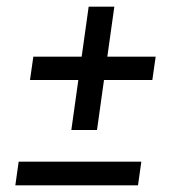

<svg xmlns="http://www.w3.org/2000/svg" viewBox="-20 -556 533 576"><path d="M26 0 36 -71H404L394 0ZM323 -536 302 -386H447L437 -316H292L271 -166H194L215 -316H70L80 -386H225L246 -536Z"/></svg>

Font: Fira Sans TEST Book
Style: Italic
Weight: 350
Italic angle: -8°
Designer: Carrois Corporate & Edenspiekermann AG
Foundry: Carrois Corporate GbR & Edenspiekermann AG
Version: Version 4.201